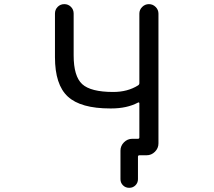

<svg xmlns="http://www.w3.org/2000/svg" viewBox="-20 -775 1040 933"><path d="M337.9 -505.9Q337.9 -404.3 379.4 -366.2Q420.9 -328.1 530.3 -328.1Q600.6 -328.1 651.4 -360.4Q657.2 -364.3 657.2 -371.1V-709Q657.2 -727.5 670.9 -741.2Q684.6 -754.9 703.6 -754.9Q722.7 -754.9 736.3 -741.2Q750 -727.5 750 -709V-78.1Q750 -54.7 732.9 -37.6Q715.8 -20.5 692.4 -20.5H664.1H658.2Q650.4 -20.5 650.4 -13.7V95.7Q650.4 113.3 638.2 125.5Q626 137.7 607.9 137.7Q589.8 137.7 577.6 125.5Q565.4 113.3 565.4 95.7V-43Q565.4 -66.4 582.5 -83.5Q599.6 -100.6 623 -100.6H650.4Q657.2 -100.6 657.2 -107.4V-273.4Q657.2 -275.4 655.3 -276.9Q653.3 -278.3 650.4 -276.4Q596.7 -248 520.5 -248Q517.6 -248 515.6 -248Q372.1 -248 309.6 -305.7Q247.1 -363.3 247.1 -497.1V-709Q247.1 -728.5 260.3 -741.7Q273.4 -754.9 292.5 -754.9Q311.5 -754.9 324.7 -741.7Q337.9 -728.5 337.9 -709Z"/></svg>

Font: Rounded Mgen+ 2m regular
Style: Regular
Weight: 400
Designer: [Source Han Sans]
Ryoko NISHIZUKA  (kana & ideographs); Paul D. Hunt (Latin, Greek & Cyrillic); Wenlong ZHANG  (bopomofo
Version: Version 1.059.20150602